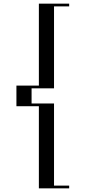

<svg xmlns="http://www.w3.org/2000/svg" viewBox="-20 -887 469 1052"><path d="M193 -305H70V-418H193V-867H359V-852H276V-403H153V-320H276V130H359V145H193Z"/></svg>

Font: Facade Sud
Style: Regular
Weight: 100
Designer: Éléonore Fines
Foundry: Velvetyne Type Foundry
Version: Version 1.001;Glyphs 3.2 (3202)